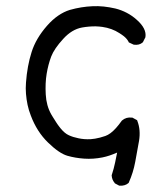

<svg xmlns="http://www.w3.org/2000/svg" viewBox="-20 -501 540 617"><path d="M362.3 95.2 349.6 88.4 348.6 87.4 348.1 86.4Q339.8 76.7 338.9 63V61.5L339.4 60.5Q345.7 41.5 350.1 20.5Q353.5 4.9 356.4 -10.7Q344.2 -5.4 332.8 -1.5Q321.3 2.4 309.1 4.9Q294.4 7.8 279.8 8.8Q265.1 9.8 250.5 8.8Q221.7 6.8 196.3 -0.5Q169.9 -8.3 134.3 -43Q98.6 -77.6 79.1 -129.4Q72.3 -146.5 68.6 -164.1Q64.9 -181.6 63.5 -199.5Q62 -217.3 63.5 -235.4Q67.4 -289.1 81.5 -333.5Q88.4 -355.5 100.8 -376.7Q113.3 -397.9 130.9 -418Q148.4 -438 167 -450.7Q185.5 -463.4 204.6 -469.2Q241.2 -479.5 277.3 -481Q294.9 -481.9 313.5 -480Q332 -478 351.1 -473.6Q370.1 -468.8 387.5 -459.7Q404.8 -450.7 419.9 -437Q451.7 -408.7 447.3 -381.8V-380.9L446.8 -380.4L439.9 -366.7L439.5 -365.7L438.5 -364.7Q427.7 -355 410.2 -357.4H409.7L408.7 -357.9L396 -363.8L394 -364.7L393.1 -366.7Q392.1 -368.7 390.9 -370.6Q389.6 -372.6 387.9 -374.8Q386.2 -377 383.8 -379.4Q381.3 -381.8 378.4 -384.3Q375.5 -386.7 371.8 -389.2Q368.2 -391.6 363.8 -394.5Q339.8 -410.2 308.6 -414.6Q298.3 -416 287.6 -416.3Q276.9 -416.5 265.9 -415.5Q254.9 -414.6 243.7 -412.6Q210.9 -406.7 183.1 -376Q154.3 -344.7 144.5 -319.3Q134.8 -293.5 129.9 -263.7Q125 -233.9 127 -197.8Q128.9 -161.6 144.5 -133.8Q147.5 -128.9 150.1 -124.5Q152.8 -120.1 155.5 -116Q158.2 -111.8 160.6 -107.9Q163.1 -104 165.5 -100.6Q168 -97.2 170.4 -94Q172.9 -90.8 174.8 -88.4Q188 -72.3 201.2 -66.4Q214.8 -60.1 232.4 -56.6Q250.5 -52.7 271 -53.7Q277.8 -54.2 285.4 -55.4Q293 -56.6 301.3 -58.8Q309.6 -61 318.4 -64Q326.7 -66.9 335.2 -73.2Q343.8 -79.6 352.8 -89.6Q361.8 -99.6 371.1 -112.8L371.6 -113.3L372.1 -113.8Q385.7 -125.5 403.8 -123H405.3L406.2 -122.6L418.9 -115.7L420.9 -114.3L421.4 -112.3Q432.6 -83.5 426.8 -48.3Q420.9 -14.6 414.6 19Q408.2 53.7 394 85.4L393.6 86.4L392.6 87.4Q381.8 96.7 364.7 95.7H363.8Z"/></svg>

Font: NaikaiFont
Style: SemiBold
Weight: 600
Version: Version 1.89